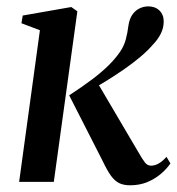

<svg xmlns="http://www.w3.org/2000/svg" viewBox="-20 -556 542 587"><path d="M38.5 0 102 -463.5 45.5 -485 49.5 -508.5 198 -534.5 216.5 -521.5 144.5 0ZM378 10.5Q358 10.5 344.2 3.8Q330.5 -3 319 -19Q307.5 -35 294 -63.5L191.5 -264.5Q232 -291 261.5 -313.2Q291 -335.5 311.8 -356Q332.5 -376.5 347 -397.5Q359 -415 364.5 -435.2Q370 -455.5 372.5 -477Q375.5 -497.5 384.2 -510.5Q393 -523.5 406 -530Q419 -536.5 433.5 -536.5Q454.5 -536.5 467.5 -523.8Q480.5 -511 480.5 -490.5Q480.5 -470.5 471.5 -452.8Q462.5 -435 447 -419Q432 -401.5 409.2 -382.2Q386.5 -363 358.8 -343.8Q331 -324.5 301.5 -306.5Q272 -288.5 244 -273.5L276 -306.5L402 -92.5Q416 -68 423.5 -58.8Q431 -49.5 441.5 -49.5Q453 -49.5 464.5 -55.8Q476 -62 489 -76.5L501 -56.5Q490.5 -40.5 472.5 -25Q454.5 -9.5 430.8 0.5Q407 10.5 378 10.5Z"/></svg>

Font: Merriweather 96pt Medium
Style: Italic
Weight: 500
Italic angle: -7.8°
Version: Version 2.101